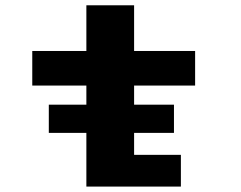

<svg xmlns="http://www.w3.org/2000/svg" viewBox="-20 -688 890 708"><path d="M160 -302H298.5V-372.5H99V-500H298.5V-668.5H474.5V-500H699.5V-372.5H474.5V-302H621.5V-198H474.5V-117H647V0H298.5V-198H160Z"/></svg>

Font: League Mono Wide
Style: Bold
Weight: 700
Width: 8
Designer: Tyler Finck
Foundry: The League of Moveable Type / Tyler Finck
Version: Version 2.210